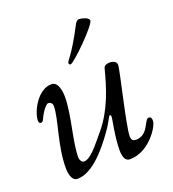

<svg xmlns="http://www.w3.org/2000/svg" viewBox="-125 -755 774 861"><g transform="rotate(-20 262.5 -324.5)"><path d="M237 -490C237 -486 240 -482 245 -482C260 -482 395 -614 395 -637C395 -653 356 -660 348 -660C345 -660 336 -658 328 -642C260 -511 237 -503 237 -490ZM20 -294C20 -287 24 -281 30 -281C35 -281 41 -285 45 -295C59 -327 81 -353 90 -353C103 -353 110 -343 110 -332C110 -271 65 -161 65 -53C65 -24 72 11 99 11C172 11 246 -80 291 -144C321 -186 326 -208 332 -208C335 -208 337 -204 337 -197C337 -188 319 -109 319 -45C319 -14 327 9 349 9C443 9 505 -93 505 -117C505 -126 504 -138 491 -138C470 -138 466 -64 405 -64C396 -64 383 -66 383 -88C383 -139 444 -381 444 -408C444 -423 427 -430 411 -430C401 -430 385 -427 382 -414C359 -326 331 -234 266 -155C219 -99 184 -52 152 -52C145 -52 134 -62 134 -79C134 -155 171 -267 171 -355C171 -367 169 -428 133 -428C66 -428 20 -336 20 -294Z"/></g></svg>

Font: OFL Sorts Mill Goudy
Style: Italic
Weight: 500
Italic angle: -6°
Version: Version 003.000